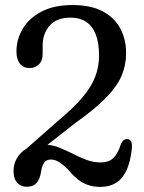

<svg xmlns="http://www.w3.org/2000/svg" viewBox="-20 -729 569 757"><path d="M95 -101.5 69.5 -129.9 211.8 -255.2Q271.4 -304.8 306.1 -346.2Q340.9 -387.7 355.7 -427.2Q370.5 -466.8 370.5 -510.5Q370.5 -560.7 357.3 -593.8Q344.1 -626.9 319.2 -643.2Q294.3 -659.5 258.9 -659.5Q202.7 -659.5 175.5 -627.8Q148.2 -596.2 148.2 -549.9V-516.8Q148.2 -490.3 134.1 -475.5Q120 -460.8 96 -460.8Q72.5 -460.8 58.7 -477.8Q44.9 -494.8 44.9 -525.8Q44.9 -573.9 69.6 -615.6Q94.4 -657.4 143.6 -683.2Q192.8 -709.1 266 -709.1Q337.9 -709.1 384.6 -684.5Q431.2 -659.8 454.2 -616.9Q477.2 -574.1 477.2 -519.3Q477.2 -472 459.1 -429.8Q441 -387.6 397 -342.7Q353 -297.9 275 -242.5ZM33.4 -54.4Q33.4 -97 64.4 -127.8Q95.4 -158.6 154.3 -158.6Q183.8 -158.6 211.2 -148Q238.5 -137.3 265.3 -123.6Q292.1 -109.9 319.6 -99.3Q347 -88.6 376.3 -88.6Q409.5 -88.6 427.4 -106.5Q445.3 -124.3 455.7 -158.1Q461.3 -171.7 468.4 -176.7Q475.5 -181.7 484 -180.5Q493.1 -179.3 497.3 -170.3Q501.5 -161.2 499.7 -141.6Q493.9 -89.3 478.2 -56.4Q462.4 -23.4 437 -7.8Q411.6 7.9 376.2 7.9Q349.2 7.9 327.7 0.6Q306.1 -6.6 287 -21.8Q267.8 -36.9 247.7 -61.4Q226.2 -82.2 211.2 -91.1Q196.1 -100 180.3 -100Q161.6 -100 153.1 -86.2Q144.5 -72.4 140.6 -45.1Q137.2 -27.6 130.2 -15.9Q123.1 -4.1 111.9 1.6Q100.7 7.3 84.6 7.3Q62.2 7.3 47.8 -8.6Q33.4 -24.4 33.4 -54.4Z"/></svg>

Font: Fraunces 144pt S100 Black
Style: Regular
Weight: 900
Version: Version 1.000